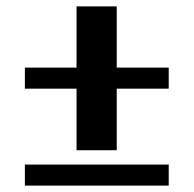

<svg xmlns="http://www.w3.org/2000/svg" viewBox="-20 -582 607 602"><path d="M220 -111V-304H58V-370H220V-562H346V-370H509V-304H346V-111ZM58 -66H509V0H58Z"/></svg>

Font: Uncial Antiqua
Style: Regular
Weight: 400
Designer: Astigmatic (AOETI)
Foundry: Astigmatic (AOETI)
Version: Version 1.000